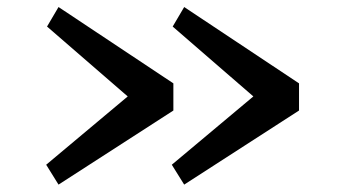

<svg xmlns="http://www.w3.org/2000/svg" viewBox="-20 -570 972 538"><path d="M465.8 -260.3 144 -52.7 109.4 -108.4 337.9 -299.8 111.8 -495.6 144 -550.3 465.8 -336.4ZM817.9 -260.3 496.1 -52.7 461.4 -108.4 689.9 -299.8 463.9 -495.6 496.1 -550.3 817.9 -336.4Z"/></svg>

Font: Merriweather
Style: Regular
Weight: 400
Designer: Eben Sorkin
Foundry: Eben Sorkin
Version: Version 1.584; ttfautohint (v1.6)